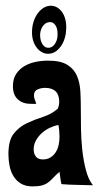

<svg xmlns="http://www.w3.org/2000/svg" viewBox="-20 -658 354 684"><path d="M151 -442Q196 -442 220 -427Q244 -412 254.5 -387Q265 -362 266.5 -329.5Q268 -297 268 -263Q268 -237 268.5 -200Q269 -163 273 -125Q277 -87 286 -52.5Q295 -18 311 2Q276 1 250 0.5Q224 0 199 -2Q196 -13 195 -24Q194 -35 192 -46Q178 -34 169.5 -24.5Q161 -15 151.5 -8Q142 -1 129.5 2.5Q117 6 96 6Q71 6 54.5 -4Q38 -14 28 -30.5Q18 -47 14 -67.5Q10 -88 10 -109Q10 -158 29 -182Q48 -206 75.5 -219Q103 -232 133 -241.5Q163 -251 186 -271Q191 -284 191 -295Q191 -345 140 -345Q127 -345 114 -339.5Q101 -334 101 -318Q101 -310 104 -303Q107 -296 109 -288H90Q61 -288 43.5 -304Q26 -320 26 -351Q26 -377 37.5 -394.5Q49 -412 67 -422.5Q85 -433 107 -437.5Q129 -442 151 -442ZM100 -126Q100 -110 108 -100Q116 -90 133 -90Q149 -90 160.5 -97.5Q172 -105 179 -116.5Q186 -128 189 -142Q192 -156 192 -170Q192 -194 188 -213Q173 -210 157 -202.5Q141 -195 128.5 -183.5Q116 -172 108 -157.5Q100 -143 100 -126ZM216 -561Q216 -543 212 -527Q208 -511 200 -498Q192 -485 181 -476.5Q170 -468 158 -467Q145 -465 133.5 -470Q122 -475 113 -485.5Q104 -496 99 -510.5Q94 -525 94 -543Q94 -561 98.5 -577Q103 -593 111 -605.5Q119 -618 130 -626.5Q141 -635 154 -637Q167 -639 178.5 -634Q190 -629 198.5 -618.5Q207 -608 211.5 -593.5Q216 -579 216 -561ZM185 -539Q185 -558 176.5 -569.5Q168 -581 154 -579Q140 -577 131 -562.5Q122 -548 123 -529Q124 -510 133 -498Q142 -486 156 -488Q169 -490 177.5 -504.5Q186 -519 185 -539Z"/></svg>

Font: Fette Mikado
Style: Regular
Weight: 400
Designer: Peter Wiegel
Foundry: Peter Wiegel
Version: Version 1.000